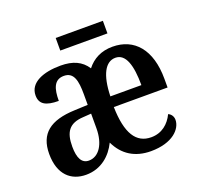

<svg xmlns="http://www.w3.org/2000/svg" viewBox="-122 -818 992 960"><g transform="rotate(-20 374.0 -337.5)"><path d="M269 -618H520V-685H269ZM179 10C260 10 315 -41 344 -101C378 -29 439 10 524 10C640 10 692 -48 692 -96C692 -115 681 -129 667 -135C645 -89 606 -55 549 -55C469 -55 427 -120 424 -261H710V-307C710 -463 636 -547 520 -547C460 -547 415 -523 383 -482C354 -527 309 -547 244 -547C153 -547 76 -518 76 -449C76 -403 107 -384 176 -384C176 -447 189 -493 242 -493C295 -493 305 -444 305 -373V-316L234 -313C104 -308 40 -259 40 -151C40 -40 100 10 179 10ZM426 -317C429 -431 462 -490 515 -490C570 -490 591 -422 591 -317ZM216 -52C179 -52 161 -84 161 -146C161 -222 186 -262 263 -266L306 -269V-191C306 -107 269 -52 216 -52Z"/></g></svg>

Font: Noto Serif Condensed Semi
Style: Regular
Weight: 600
Width: 3
Designer: Monotype Design Team
Foundry: Monotype Imaging Inc.
Version: Version 1.002